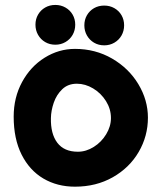

<svg xmlns="http://www.w3.org/2000/svg" viewBox="-20 -736 640 758"><path d="M34 -275.5Q34 -351 67.2 -412.2Q100.5 -473.5 156.2 -508.2Q212 -543 276 -543Q356.5 -543 422.5 -504.8Q488.5 -466.5 526.2 -403.8Q564 -341 564 -271.5Q564 -198.5 527.5 -136Q491 -73.5 425.2 -36.2Q359.5 1 276 1Q206 1 151.2 -31.2Q96.5 -63.5 65.2 -125.8Q34 -188 34 -275.5ZM418 -270Q418 -305.5 398.5 -336.8Q379 -368 347.8 -386.8Q316.5 -405.5 283.5 -405.5Q248.5 -405.5 225.8 -383.8Q203 -362 192.2 -330.5Q181.5 -299 181 -270Q179.5 -208 206.2 -172.5Q233 -137 287.5 -137Q320 -137 350.2 -156Q380.5 -175 399.2 -206Q418 -237 418 -270ZM120 -638.5Q120 -660.5 130.2 -678.2Q140.5 -696 158.2 -706.2Q176 -716.5 198.5 -716.5Q220.5 -716.5 238.5 -706.2Q256.5 -696 266.8 -678.2Q277 -660.5 277 -638.5Q277 -616.5 266.8 -598.5Q256.5 -580.5 238.5 -570Q220.5 -559.5 198.5 -559.5Q176 -559.5 158.2 -570Q140.5 -580.5 130.2 -598.5Q120 -616.5 120 -638.5ZM313 -636Q313 -658 323.2 -675.8Q333.5 -693.5 351.2 -703.8Q369 -714 391.5 -714Q413.5 -714 431.5 -703.8Q449.5 -693.5 459.8 -675.8Q470 -658 470 -636Q470 -614 459.8 -596Q449.5 -578 431.5 -567.5Q413.5 -557 391.5 -557Q369 -557 351.2 -567.5Q333.5 -578 323.2 -596Q313 -614 313 -636Z"/></svg>

Font: JuliaMono Black
Style: Italic
Weight: 900
Italic angle: -9°
Monospace: yes
Designer: cormullion
Foundry: corm
Version: Version 0.057; ttfautohint (v1.8.4)